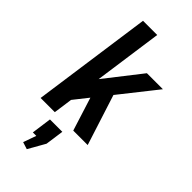

<svg xmlns="http://www.w3.org/2000/svg" viewBox="-312 -796 1119 1119"><g transform="rotate(45 247.5 -236.0)"><path d="M80 -178 363 -540H495L138 -89ZM131 -740H248L144 0H27ZM213 -263 306 -340 415 0H296ZM256 50 240 164 181 268 137 254 191 102 233 174H137L154 50Z"/></g></svg>

Font: Pathway Extreme Condensed SemiBold
Style: Italic
Weight: 600
Width: 3
Italic angle: -8°
Version: Version 1.001;gftools[0.9.26]